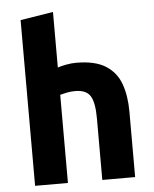

<svg xmlns="http://www.w3.org/2000/svg" viewBox="-54 -822 698 868"><g transform="rotate(-5 294.5 -388.0)"><path d="M70 0V-752L219 -776V-524Q234 -529 257.5 -533.5Q281 -538 303 -538Q389 -538 437 -507.5Q485 -477 504.5 -423Q524 -369 524 -297V0H375V-279Q375 -351 356.5 -381Q338 -411 288 -411Q268 -411 250.5 -407.5Q233 -404 219 -400V0Z"/></g></svg>

Font: Ubuntu Sans ExtraBold
Style: Regular
Weight: 800
Designer: Dalton Maag Ltd
Foundry: Dalton Maag Ltd
Version: Version 1.006; ttfautohint (v1.8.4.7-5d5b)